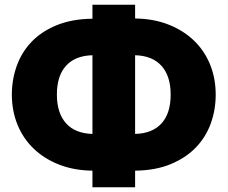

<svg xmlns="http://www.w3.org/2000/svg" viewBox="-20 -756 960 810"><path d="M550 -678Q628 -677 690.5 -652.5Q753 -628 797.5 -585.5Q842 -543 866 -484.5Q890 -426 890 -357Q890 -292 869 -234.5Q848 -177 806 -133.5Q764 -90 700 -63.5Q636 -37 550 -36V34H370V-36Q292 -37 229.5 -61.5Q167 -86 122.5 -128.5Q78 -171 54 -229.5Q30 -288 30 -357Q30 -421 51 -479Q72 -537 114 -580.5Q156 -624 220 -650Q284 -676 370 -677V-736H550ZM700 -357Q700 -435 661.5 -478Q623 -521 550 -523V-191Q623 -193 661.5 -235.5Q700 -278 700 -357ZM220 -357Q220 -279 258.5 -236Q297 -193 370 -191V-523Q297 -521 258.5 -478.5Q220 -436 220 -357Z"/></svg>

Font: Tilda Sans Black
Style: Regular
Weight: 900
Designer: ParaType Ltd
Foundry: ParaType Ltd
Version: Version 1.009